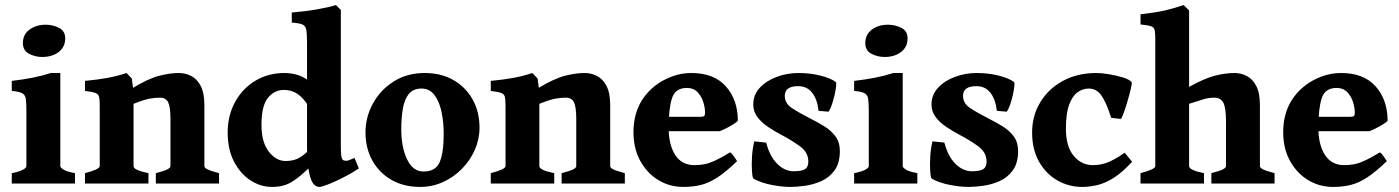

<svg xmlns="http://www.w3.org/2000/svg" viewBox="-20 -716 5458 749"><path d="M234.4 -566.4Q234.4 -532.7 209 -513.2Q183.6 -493.7 144.5 -493.7Q117.2 -493.7 93.3 -506.3Q69.3 -519 69.3 -547.9Q69.3 -581.5 95.2 -600.6Q121.1 -619.6 158.2 -619.6Q185.5 -619.6 210 -607.4Q234.4 -595.2 234.4 -566.4ZM25.9 0V-40.5Q56.2 -46.4 69.6 -54Q83 -61.5 83 -67.9V-284.2Q83 -314.9 80.6 -330.6Q78.1 -346.2 66.2 -352.5Q54.2 -358.9 25.9 -361.3V-400.4Q70.8 -405.8 106.9 -412.8Q143.1 -419.9 178.7 -431.2H215.3V-67.9Q215.3 -62.5 227.8 -54.4Q240.2 -46.4 272.5 -40.5V0Z M587.9 0V-40.5Q620.1 -48.8 632.6 -55.2Q645 -61.5 645 -67.9V-252Q645 -298.3 636.2 -316.7Q627.4 -335 604 -335Q586.4 -335 565.4 -331.5Q544.4 -328.1 501 -311V-67.9Q501 -52.2 559.1 -40.5V0H311.5V-40.5Q369.1 -55.7 369.1 -67.9V-302.7Q369.1 -326.7 366.7 -337.6Q364.3 -348.6 352.3 -353.3Q340.3 -357.9 311.5 -361.3V-400.4Q362.3 -405.3 399.4 -412.1Q436.5 -418.9 473.6 -431.2L494.1 -409.7L499 -373.5Q559.1 -409.7 601.1 -420.4Q643.1 -431.2 677.7 -431.2Q703.6 -431.2 726.3 -419.4Q749 -407.7 763.2 -380.4Q777.3 -353 777.3 -305.7V-67.9Q777.3 -61.5 788.6 -55.7Q799.8 -49.8 834.5 -40.5V0Z M1379.9 -59.1Q1352.5 -40.5 1319.8 -23.9Q1287.1 -7.3 1261 2.9Q1234.9 13.2 1226.6 13.2Q1200.2 13.2 1189 -29.3Q1177.7 -71.8 1177.7 -143.6V-550.8Q1177.7 -584 1174.8 -599.6Q1171.9 -615.2 1159.4 -620.6Q1147 -626 1118.2 -627.9V-667Q1174.8 -671.9 1220.9 -680.2Q1267.1 -688.5 1290.5 -696.3L1309.6 -677.2V-146Q1309.6 -114.7 1312.3 -103.8Q1314.9 -92.8 1319.8 -90.8Q1325.7 -88.4 1333 -88.9Q1340.3 -89.4 1362.8 -100.1ZM1210.9 -84.5Q1169.9 -44.9 1143.1 -23.7Q1116.2 -2.4 1093.5 5.4Q1070.8 13.2 1041 13.2Q997.1 13.2 957.5 -12.2Q918 -37.6 893.1 -85.2Q868.2 -132.8 868.2 -199.2Q868.2 -264.6 896.5 -317.1Q924.8 -369.6 975.1 -400.4Q1025.4 -431.2 1090.3 -431.2Q1117.7 -431.2 1145 -422.4Q1172.4 -413.6 1207.5 -382.8Q1207.5 -356 1201.4 -335.2Q1195.3 -314.5 1180.7 -306.2Q1162.6 -334.5 1140.1 -349.9Q1117.7 -365.2 1087.4 -365.2Q1050.3 -365.2 1025.1 -334.2Q1000 -303.2 1000 -229Q1000 -161.1 1028.6 -124.5Q1057.1 -87.9 1094.2 -87.9Q1117.7 -87.9 1137.5 -95.5Q1157.2 -103 1189 -133.3Q1192.9 -131.3 1197.8 -120.1Q1202.6 -108.9 1206.5 -97.9Q1210.4 -86.9 1210.9 -84.5Z M1850.6 -217.8Q1850.6 -172.9 1832.3 -131.3Q1814 -89.8 1782 -57.4Q1750 -24.9 1708.3 -5.9Q1666.5 13.2 1619.1 13.2Q1554.7 13.2 1506.8 -14.4Q1459 -42 1432.4 -90.1Q1405.8 -138.2 1405.8 -199.2Q1405.8 -258.8 1434.6 -311.8Q1463.4 -364.7 1515.4 -397.9Q1567.4 -431.2 1636.7 -431.2Q1701.7 -431.2 1749.5 -403.3Q1797.4 -375.5 1824 -327.4Q1850.6 -279.3 1850.6 -217.8ZM1710.9 -193.4Q1710.9 -240.7 1702.1 -281Q1693.4 -321.3 1674.3 -345.9Q1655.3 -370.6 1624.5 -370.6Q1592.3 -370.6 1575.2 -349.9Q1558.1 -329.1 1551.8 -293.2Q1545.4 -257.3 1545.4 -212.4Q1545.4 -141.6 1568.1 -94.2Q1590.8 -46.9 1631.8 -46.9Q1679.7 -46.9 1695.3 -83.7Q1710.9 -120.6 1710.9 -193.4Z M2170.9 0V-40.5Q2203.1 -48.8 2215.6 -55.2Q2228 -61.5 2228 -67.9V-252Q2228 -298.3 2219.2 -316.7Q2210.4 -335 2187 -335Q2169.4 -335 2148.4 -331.5Q2127.4 -328.1 2084 -311V-67.9Q2084 -52.2 2142.1 -40.5V0H1894.5V-40.5Q1952.1 -55.7 1952.1 -67.9V-302.7Q1952.1 -326.7 1949.7 -337.6Q1947.3 -348.6 1935.3 -353.3Q1923.3 -357.9 1894.5 -361.3V-400.4Q1945.3 -405.3 1982.4 -412.1Q2019.5 -418.9 2056.6 -431.2L2077.1 -409.7L2082 -373.5Q2142.1 -409.7 2184.1 -420.4Q2226.1 -431.2 2260.7 -431.2Q2286.6 -431.2 2309.3 -419.4Q2332 -407.7 2346.2 -380.4Q2360.4 -353 2360.4 -305.7V-67.9Q2360.4 -61.5 2371.6 -55.7Q2382.8 -49.8 2417.5 -40.5V0Z M2858.4 -244.6Q2853 -238.8 2839.6 -230.5Q2826.2 -222.2 2811.5 -214.8Q2796.9 -207.5 2787.1 -204.1H2507.8L2508.8 -260.3H2713.4Q2723.6 -260.3 2727.1 -263.7Q2730.5 -267.1 2730.5 -276.4Q2730.5 -295.4 2723.4 -318.1Q2716.3 -340.8 2700.7 -356.9Q2685.1 -373 2659.7 -373Q2613.8 -373 2601.1 -331.8Q2588.4 -290.5 2588.4 -217.8Q2588.4 -151.4 2614 -111.6Q2639.6 -71.8 2689 -71.8Q2708 -71.8 2726.1 -75Q2744.1 -78.1 2768.1 -88.9Q2792 -99.6 2828.1 -121.6Q2834 -119.1 2843.8 -105Q2853.5 -90.8 2855.5 -87.4Q2813 -46.4 2780 -24.7Q2747.1 -2.9 2715.8 5.1Q2684.6 13.2 2646 13.2Q2591.8 13.2 2547.6 -13.9Q2503.4 -41 2477.3 -89.1Q2451.2 -137.2 2451.2 -200.2Q2451.2 -317.9 2540 -384.8Q2565.9 -404.3 2601.6 -417.7Q2637.2 -431.2 2677.2 -431.2Q2765.6 -431.2 2812 -378.7Q2858.4 -326.2 2858.4 -244.6Z M3256.3 -127Q3256.3 -79.6 3235.6 -51.3Q3214.8 -22.9 3183.6 -9.3Q3152.3 4.4 3119.9 8.8Q3087.4 13.2 3064 13.2Q3030.8 13.2 2990.2 5.4Q2949.7 -2.4 2919.4 -19Q2915.5 -21.5 2913.6 -46.4Q2911.6 -71.3 2913.6 -104.5Q2915.5 -137.7 2922.4 -164.6L2968.8 -159.7Q2982.9 -105.5 3012.2 -76.7Q3041.5 -47.9 3076.2 -47.9Q3106.4 -47.9 3119.9 -55.9Q3133.3 -64 3133.3 -85.9Q3133.3 -121.6 3100.8 -145.3Q3068.4 -168.9 3027.3 -190.4Q3002.4 -203.6 2977.3 -220.2Q2952.1 -236.8 2935.3 -258.5Q2918.5 -280.3 2918.5 -308.6Q2918.5 -346.2 2943.8 -373.5Q2969.2 -400.9 3009.8 -416Q3050.3 -431.2 3095.2 -431.2Q3139.6 -431.2 3178.7 -421.6Q3217.8 -412.1 3240.2 -396.5Q3243.2 -394.5 3241.7 -379.9Q3240.2 -365.2 3235.8 -345.7Q3231.4 -326.2 3225.3 -308.1Q3219.2 -290 3211.9 -280.3L3173.3 -283.7Q3168.5 -328.1 3148.4 -354Q3128.4 -379.9 3093.8 -379.9Q3041.5 -379.9 3041.5 -342.3Q3041.5 -313.5 3067.1 -295.9Q3092.8 -278.3 3146 -251Q3172.4 -237.8 3197.8 -221.9Q3223.1 -206.1 3239.7 -183.3Q3256.3 -160.6 3256.3 -127Z M3520.5 -566.4Q3520.5 -532.7 3495.1 -513.2Q3469.7 -493.7 3430.7 -493.7Q3403.3 -493.7 3379.4 -506.3Q3355.5 -519 3355.5 -547.9Q3355.5 -581.5 3381.3 -600.6Q3407.2 -619.6 3444.3 -619.6Q3471.7 -619.6 3496.1 -607.4Q3520.5 -595.2 3520.5 -566.4ZM3312 0V-40.5Q3342.3 -46.4 3355.7 -54Q3369.1 -61.5 3369.1 -67.9V-284.2Q3369.1 -314.9 3366.7 -330.6Q3364.3 -346.2 3352.3 -352.5Q3340.3 -358.9 3312 -361.3V-400.4Q3356.9 -405.8 3393.1 -412.8Q3429.2 -419.9 3464.8 -431.2H3501.5V-67.9Q3501.5 -62.5 3513.9 -54.4Q3526.4 -46.4 3558.6 -40.5V0Z M3951.7 -127Q3951.7 -79.6 3930.9 -51.3Q3910.2 -22.9 3878.9 -9.3Q3847.7 4.4 3815.2 8.8Q3782.7 13.2 3759.3 13.2Q3726.1 13.2 3685.5 5.4Q3645 -2.4 3614.7 -19Q3610.8 -21.5 3608.9 -46.4Q3606.9 -71.3 3608.9 -104.5Q3610.8 -137.7 3617.7 -164.6L3664.1 -159.7Q3678.2 -105.5 3707.5 -76.7Q3736.8 -47.9 3771.5 -47.9Q3801.8 -47.9 3815.2 -55.9Q3828.6 -64 3828.6 -85.9Q3828.6 -121.6 3796.1 -145.3Q3763.7 -168.9 3722.7 -190.4Q3697.8 -203.6 3672.6 -220.2Q3647.5 -236.8 3630.6 -258.5Q3613.8 -280.3 3613.8 -308.6Q3613.8 -346.2 3639.2 -373.5Q3664.6 -400.9 3705.1 -416Q3745.6 -431.2 3790.5 -431.2Q3835 -431.2 3874 -421.6Q3913.1 -412.1 3935.5 -396.5Q3938.5 -394.5 3937 -379.9Q3935.5 -365.2 3931.2 -345.7Q3926.8 -326.2 3920.7 -308.1Q3914.6 -290 3907.2 -280.3L3868.7 -283.7Q3863.8 -328.1 3843.8 -354Q3823.7 -379.9 3789.1 -379.9Q3736.8 -379.9 3736.8 -342.3Q3736.8 -313.5 3762.5 -295.9Q3788.1 -278.3 3841.3 -251Q3867.7 -237.8 3893.1 -221.9Q3918.5 -206.1 3935.1 -183.3Q3951.7 -160.6 3951.7 -127Z M4396.5 -85Q4357.4 -42.5 4323.5 -21.5Q4289.6 -0.5 4259.5 6.3Q4229.5 13.2 4201.2 13.2Q4149.4 13.2 4105 -12.2Q4060.5 -37.6 4033.4 -85.2Q4006.3 -132.8 4006.3 -199.2Q4006.3 -263.7 4037.6 -316.2Q4068.8 -368.7 4125.5 -399.9Q4182.1 -431.2 4257.3 -431.2Q4277.3 -431.2 4305.9 -426.5Q4334.5 -421.9 4359.9 -414.1Q4385.3 -406.2 4395 -395.5Q4396 -390.1 4391.4 -369.9Q4386.7 -349.6 4379.4 -324.5Q4372.1 -299.3 4364.7 -278.8Q4357.4 -258.3 4353 -252L4314.9 -256.3Q4295.4 -317.4 4276.4 -344Q4257.3 -370.6 4227.1 -370.6Q4204.1 -370.6 4183.6 -356Q4163.1 -341.3 4150.6 -306.9Q4138.2 -272.5 4138.2 -213.4Q4138.2 -145 4168.2 -108.4Q4198.2 -71.8 4243.7 -71.8Q4269 -71.8 4295.4 -80.3Q4321.8 -88.9 4367.7 -120.1Z M4705.6 0V-40.5Q4737.8 -48.8 4750.2 -55.2Q4762.7 -61.5 4762.7 -67.9V-240.7Q4762.7 -295.4 4752.4 -315.2Q4742.2 -335 4716.3 -335Q4693.8 -335 4672.9 -328.1Q4651.9 -321.3 4618.7 -311V-67.9Q4618.7 -52.2 4676.8 -40.5V0H4429.2V-40.5Q4486.8 -55.7 4486.8 -67.9V-561.5Q4486.8 -586.4 4484.6 -597.9Q4482.4 -609.4 4470.5 -613.5Q4458.5 -617.7 4429.2 -620.6V-660.2Q4487.3 -667 4523.2 -675Q4559.1 -683.1 4597.2 -696.3L4618.7 -675.3V-377Q4678.2 -410.2 4719.5 -420.7Q4760.7 -431.2 4795.4 -431.2Q4821.3 -431.2 4844 -419.4Q4866.7 -407.7 4880.9 -380.4Q4895 -353 4895 -305.7V-67.9Q4895 -61.5 4906.2 -55.7Q4917.5 -49.8 4952.1 -40.5V0Z M5393.1 -244.6Q5387.7 -238.8 5374.3 -230.5Q5360.8 -222.2 5346.2 -214.8Q5331.5 -207.5 5321.8 -204.1H5042.5L5043.5 -260.3H5248Q5258.3 -260.3 5261.7 -263.7Q5265.1 -267.1 5265.1 -276.4Q5265.1 -295.4 5258.1 -318.1Q5251 -340.8 5235.4 -356.9Q5219.7 -373 5194.3 -373Q5148.4 -373 5135.7 -331.8Q5123 -290.5 5123 -217.8Q5123 -151.4 5148.7 -111.6Q5174.3 -71.8 5223.6 -71.8Q5242.7 -71.8 5260.7 -75Q5278.8 -78.1 5302.7 -88.9Q5326.7 -99.6 5362.8 -121.6Q5368.7 -119.1 5378.4 -105Q5388.2 -90.8 5390.1 -87.4Q5347.7 -46.4 5314.7 -24.7Q5281.7 -2.9 5250.5 5.1Q5219.2 13.2 5180.7 13.2Q5126.5 13.2 5082.3 -13.9Q5038.1 -41 5012 -89.1Q4985.8 -137.2 4985.8 -200.2Q4985.8 -317.9 5074.7 -384.8Q5100.6 -404.3 5136.2 -417.7Q5171.9 -431.2 5211.9 -431.2Q5300.3 -431.2 5346.7 -378.7Q5393.1 -326.2 5393.1 -244.6Z"/></svg>

Font: Dai Banna SIL
Style: Bold
Weight: 700
Designer: Victor Gaultney
Foundry: SIL International
Version: Version 4.000